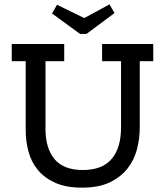

<svg xmlns="http://www.w3.org/2000/svg" viewBox="-20 -852 758 882"><path d="M377 -696H348L219 -790L242 -830L367 -769L483 -832L506 -792ZM622 -571V-267Q622 -215 609 -165.5Q596 -116 565 -77Q534 -38 483.5 -14Q433 10 357 10Q284 10 234.5 -12Q185 -34 154.5 -70.5Q124 -107 111 -155Q98 -203 98 -256V-571H34V-650H275V-571H189V-259Q189 -171 230.5 -121Q272 -71 361 -71Q449 -71 492.5 -121.5Q536 -172 536 -267V-571H449V-650H684V-571Z"/></svg>

Font: Zilla Slab Medium
Style: Regular
Weight: 500
Designer: Typotheque.com
Foundry: Typotheque type foundry
Version: Version 1.1; 2017